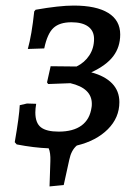

<svg xmlns="http://www.w3.org/2000/svg" viewBox="-20 -524 497 690"><path d="M308 -264Q357 -251 383 -224Q409 -197 409 -157Q409 -101 367.5 -59.5Q326 -18 256 -1Q236 16 229 50L209 141L158 146L161 55Q162 25 155 9Q102 7 40 -5L33 -13Q49 -105 51 -146L77 -152L110 -151Q107 -133 107 -120Q107 -82 127 -66.5Q147 -51 191 -51Q243 -51 273 -73Q303 -95 309 -138Q310 -142 310 -151Q310 -207 233 -225L153 -222L149 -228L162 -286L255 -285Q284 -299 301 -325Q318 -351 318 -384Q318 -413 297 -428.5Q276 -444 237 -444Q194 -444 172 -423.5Q150 -403 139 -350L80 -348Q94 -398 103 -483L108 -489Q193 -504 245 -504Q326 -504 369 -477.5Q412 -451 412 -400Q412 -355 387 -322Q362 -289 308 -264Z"/></svg>

Font: Alegreya SC Medium
Style: Italic
Weight: 500
Italic angle: -7°
Designer: Juan Pablo del Peral
Foundry: Huerta Tipografica
Version: Version 2.007; ttfautohint (v1.6)